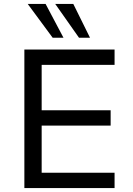

<svg xmlns="http://www.w3.org/2000/svg" viewBox="-20 -957 678 977"><path d="M104 0V-705H563V-627H192V-396H543V-318H192V-78H563V0ZM382 -765 261 -937H353L438 -765ZM248 -765 121 -937H212L303 -765Z"/></svg>

Font: Nunito Sans 8pt
Style: Regular
Weight: 400
Version: Version 3.101;gftools[0.9.27]